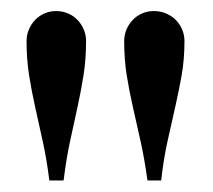

<svg xmlns="http://www.w3.org/2000/svg" viewBox="-20 -738 380 342"><path d="M67.9 -416.5Q63 -455.6 55.9 -487.3Q48.8 -519 42.5 -547.9Q36.1 -576.7 31.7 -604.7Q27.3 -632.8 27.3 -665Q27.3 -675.8 31.5 -685.5Q35.6 -695.3 42.7 -702.6Q49.8 -710 59.3 -714.1Q68.8 -718.3 80.1 -718.3Q91.3 -718.3 101.1 -714.1Q110.8 -710 117.9 -702.6Q125 -695.3 129.2 -685.5Q133.3 -675.8 133.3 -665Q133.3 -632.8 128.9 -604.7Q124.5 -576.7 118.2 -547.9Q111.8 -519 105 -487.3Q98.1 -455.6 93.3 -416.5ZM242.7 -416.5Q237.3 -455.6 230.2 -487.3Q223.1 -519 216.6 -547.9Q210 -576.7 205.6 -604.7Q201.2 -632.8 201.2 -665Q201.2 -675.8 205.3 -685.5Q209.5 -695.3 216.6 -702.6Q223.6 -710 233.2 -714.1Q242.7 -718.3 253.9 -718.3Q265.6 -718.3 275.6 -714.1Q285.6 -710 293 -702.6Q300.3 -695.3 304.4 -685.5Q308.6 -675.8 308.6 -665Q308.6 -632.8 303.7 -604.7Q298.8 -576.7 292.2 -547.9Q285.6 -519 278.6 -487.3Q271.5 -455.6 267.1 -416.5Z"/></svg>

Font: Khmer Busra Bunong
Style: Regular
Weight: 400
Designer: D. Kanjahn
Version: Version 7.100; 2014